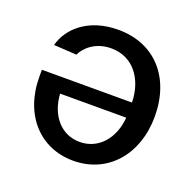

<svg xmlns="http://www.w3.org/2000/svg" viewBox="-105 -963 797 783"><g transform="rotate(20 294.0 -571.5)"><path d="M281 -854C154 -854 76 -785 55 -706L154 -700C169 -732 210 -773 280 -773C374 -773 432 -696 434 -594H43V-564C43 -399 145 -289 289 -289C439 -289 541 -407 541 -572C541 -740 441 -854 281 -854ZM146 -528H433C426 -435 368 -370 288 -370C207 -370 152 -435 146 -528Z"/></g></svg>

Font: Wafeq Medium
Style: Regular
Weight: 500
Designer: Rasmus Andersson & Azza Alameddine
Foundry: Google & TypeTogether
Version: Version 3.000;January 28, 2025;FontCreator 15.0.0.3014 64-bi